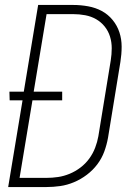

<svg xmlns="http://www.w3.org/2000/svg" viewBox="-20 -755 540 775"><path d="M13 0 71 -350H19L18 -385H76L134 -735H275Q306 -735 336 -729.5Q366 -724 391 -710.5Q416 -697 434.5 -674.5Q453 -652 462 -624.5Q471 -597 471 -566.5Q471 -536 466 -505L416 -199Q411 -171 401 -143.5Q391 -116 373 -92Q355 -68 330.5 -49.5Q306 -31 278.5 -19.5Q251 -8 223 -4Q195 0 167 0ZM59 -37H167Q191 -37 214.5 -40.5Q238 -44 261 -53.5Q284 -63 304.5 -78.5Q325 -94 340 -114.5Q355 -135 364 -158.5Q373 -182 377 -205L427 -511Q431 -536 431 -560.5Q431 -585 424 -607.5Q417 -630 402.5 -648Q388 -666 368 -677.5Q348 -689 324 -693.5Q300 -698 275 -698H168L116 -385H231V-350H111Z"/></svg>

Font: Iosevka Extralight
Style: Italic
Weight: 200
Italic angle: -9°
Monospace: yes
Designer: Belleve Invis
Foundry: Belleve Invis
Version: Version 32.5.0; ttfautohint (v1.8.4)